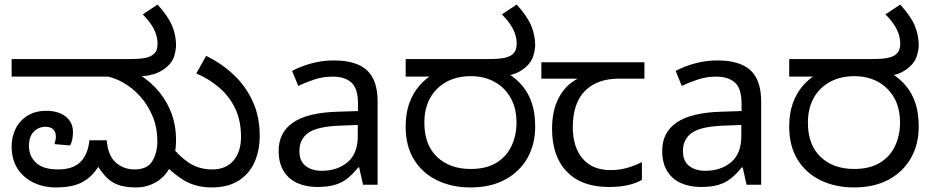

<svg xmlns="http://www.w3.org/2000/svg" viewBox="-20 -810 4090 842"><path d="M226 12Q170 12 125.5 -10Q81 -32 56 -72Q31 -112 31 -167Q31 -211 49 -246.5Q67 -282 101 -303Q135 -324 183 -324Q236 -324 268 -299Q300 -274 300 -231Q300 -215 297 -199Q294 -183 287 -172L219 -178Q221 -184 223 -193.5Q225 -203 225 -210Q225 -232 213 -243Q201 -254 180 -254Q149 -254 128 -232.5Q107 -211 107 -170Q107 -125 138.5 -96Q170 -67 234 -67Q303 -67 335 -102Q367 -137 372 -195H448Q453 -128 487.5 -97.5Q522 -67 570 -67Q626 -67 648 -103.5Q670 -140 670 -191Q670 -250 649.5 -299.5Q629 -349 595 -387Q561 -425 520 -448Q479 -471 438 -477L591 -483Q642 -451 678 -407Q714 -363 733 -310.5Q752 -258 752 -198Q752 -126 727.5 -79.5Q703 -33 663 -10.5Q623 12 577 12Q526 12 494 -1Q462 -14 440 -39.5Q418 -65 396 -101L427 -105Q401 -57 371.5 -32Q342 -7 306.5 2.5Q271 12 226 12ZM31 -474V-551H541Q595 -551 617 -556Q639 -561 649 -569Q663 -579 667 -591.5Q671 -604 671 -618Q671 -651 655 -682.5Q639 -714 606 -747L671 -790Q718 -738 735 -696.5Q752 -655 752 -612Q752 -593 744.5 -565.5Q737 -538 711 -516Q686 -494 651.5 -484Q617 -474 559 -474ZM908 12Q832 12 775 -26.5Q718 -65 673 -123L724 -177Q766 -124 809.5 -95.5Q853 -67 911 -67Q971 -67 1004 -106Q1037 -145 1037 -210Q1037 -280 1012 -333Q987 -386 943 -424.5Q899 -463 841 -488L884 -565Q952 -532 1005 -482Q1058 -432 1088.5 -365Q1119 -298 1119 -215Q1119 -150 1096 -98.5Q1073 -47 1026 -17.5Q979 12 908 12Z M1444 -545Q1542 -545 1589 -502Q1636 -459 1636 -365V0H1572L1555 -76H1551Q1528 -47 1503.5 -27.5Q1479 -8 1447.5 1Q1416 10 1371 10Q1323 10 1284.5 -7Q1246 -24 1224 -59.5Q1202 -95 1202 -149Q1202 -229 1265 -272.5Q1328 -316 1459 -320L1550 -323V-355Q1550 -422 1521 -448Q1492 -474 1439 -474Q1397 -474 1359 -461.5Q1321 -449 1288 -433L1261 -499Q1296 -518 1344 -531.5Q1392 -545 1444 -545ZM1470 -259Q1370 -255 1331.5 -227Q1293 -199 1293 -148Q1293 -103 1320.5 -82Q1348 -61 1391 -61Q1459 -61 1504 -98.5Q1549 -136 1549 -214V-262Z M2043 12Q1962 12 1897.5 -19Q1833 -50 1796 -109.5Q1759 -169 1759 -255Q1759 -312 1774.5 -356Q1790 -400 1818 -433Q1846 -466 1885 -488L1903 -474H1759V-551H2115Q2169 -551 2191 -556Q2213 -561 2224 -569Q2237 -579 2241.5 -591.5Q2246 -604 2246 -618Q2246 -651 2230 -682.5Q2214 -714 2181 -747L2246 -790Q2293 -738 2310 -696.5Q2327 -655 2327 -612Q2327 -593 2319 -565.5Q2311 -538 2286 -516Q2273 -504 2255 -494.5Q2237 -485 2213 -480L2208 -488Q2246 -464 2272.5 -431.5Q2299 -399 2313 -356Q2327 -313 2327 -255Q2327 -177 2293 -117Q2259 -57 2195.5 -22.5Q2132 12 2043 12ZM2044 -69Q2112 -69 2156.5 -96Q2201 -123 2223 -169.5Q2245 -216 2245 -272Q2245 -337 2218.5 -382.5Q2192 -428 2147 -452Q2102 -476 2045 -476Q1983 -476 1937 -450.5Q1891 -425 1866 -379.5Q1841 -334 1841 -272Q1841 -175 1896.5 -122Q1952 -69 2044 -69Z M2649 10Q2531 10 2466 -57Q2401 -124 2401 -245Q2401 -325 2430 -380.5Q2459 -436 2513 -465H2354V-537H2806V-465H2693Q2599 -465 2545.5 -411.5Q2492 -358 2492 -252Q2492 -165 2535 -114.5Q2578 -64 2658 -64Q2695 -64 2729 -73.5Q2763 -83 2795 -99V-21Q2766 -5 2731 2.5Q2696 10 2649 10Z M3126 -545Q3224 -545 3271 -502Q3318 -459 3318 -365V0H3254L3237 -76H3233Q3210 -47 3185.5 -27.5Q3161 -8 3129.5 1Q3098 10 3053 10Q3005 10 2966.5 -7Q2928 -24 2906 -59.5Q2884 -95 2884 -149Q2884 -229 2947 -272.5Q3010 -316 3141 -320L3232 -323V-355Q3232 -422 3203 -448Q3174 -474 3121 -474Q3079 -474 3041 -461.5Q3003 -449 2970 -433L2943 -499Q2978 -518 3026 -531.5Q3074 -545 3126 -545ZM3152 -259Q3052 -255 3013.5 -227Q2975 -199 2975 -148Q2975 -103 3002.5 -82Q3030 -61 3073 -61Q3141 -61 3186 -98.5Q3231 -136 3231 -214V-262Z M3725 12Q3644 12 3579.5 -19Q3515 -50 3478 -109.5Q3441 -169 3441 -255Q3441 -312 3456.5 -356Q3472 -400 3500 -433Q3528 -466 3567 -488L3585 -474H3441V-551H3797Q3851 -551 3873 -556Q3895 -561 3906 -569Q3919 -579 3923.5 -591.5Q3928 -604 3928 -618Q3928 -651 3912 -682.5Q3896 -714 3863 -747L3928 -790Q3975 -738 3992 -696.5Q4009 -655 4009 -612Q4009 -593 4001 -565.5Q3993 -538 3968 -516Q3955 -504 3937 -494.5Q3919 -485 3895 -480L3890 -488Q3928 -464 3954.5 -431.5Q3981 -399 3995 -356Q4009 -313 4009 -255Q4009 -177 3975 -117Q3941 -57 3877.5 -22.5Q3814 12 3725 12ZM3726 -69Q3794 -69 3838.5 -96Q3883 -123 3905 -169.5Q3927 -216 3927 -272Q3927 -337 3900.5 -382.5Q3874 -428 3829 -452Q3784 -476 3727 -476Q3665 -476 3619 -450.5Q3573 -425 3548 -379.5Q3523 -334 3523 -272Q3523 -175 3578.5 -122Q3634 -69 3726 -69Z"/></svg>

Font: kannada115
Style: Book
Weight: 400
Designer: Jelle Bosma - Monotype Design Team
Foundry: Monotype Imaging Inc.
Version: Version 2.003